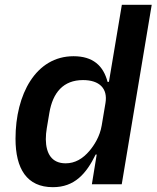

<svg xmlns="http://www.w3.org/2000/svg" viewBox="-20 -760 646 792"><path d="M359 0H482.2L605.8 -740.1H482.6L429.3 -422.2H423.7C406.2 -489.7 362.6 -528.1 283.4 -528.1C127.5 -528.1 44 -370.7 44 -187.9C44 -63.6 90.9 12.1 198.2 12.1C287.3 12.1 335.6 -43 374.6 -122.5H378.9ZM169 -185.4C169 -201 170.5 -216.3 172.9 -230.5L183.6 -294.4C197.8 -378.6 241.5 -429.7 322.4 -429.7C389.9 -429.7 425.1 -395.2 415.1 -335.2L399.5 -242.2C392 -197.1 368.3 -160.5 349.1 -137.8C321 -104.8 289.1 -86.3 250.7 -86.3C193.2 -86.3 169.7 -126.8 169 -185.4Z"/></svg>

Font: Margiela Mono Italic SmBold It
Style: Regular
Weight: 600
Designer: Mike Abbink, Paul van der Laan, Pieter van Rosmalen
Foundry: Bold Monday
Version: Version 2.003 2021